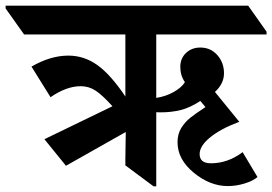

<svg xmlns="http://www.w3.org/2000/svg" viewBox="-89 -642 956 674"><path d="M560.1 -353.5Q543.9 -377 543.9 -407.2Q543.9 -437 564 -456.1Q584 -475.1 614.3 -475.1Q650.4 -475.1 673.8 -448.7Q697.3 -422.4 697.3 -384.8Q697.3 -348.1 665.5 -319.3L751 -214.4Q686.5 -190.4 649.2 -160.2Q611.8 -129.9 611.8 -101.1Q611.8 -68.8 651.4 -68.8Q710.9 -68.8 762.7 -107.9L814.9 -20.5Q797.9 -6.3 768.8 2.4Q739.7 11.2 710.4 11.2Q648.4 11.2 591.3 -35.6Q534.2 -82.5 534.2 -142.6Q534.2 -171.4 547.1 -192.4Q560.1 -213.4 578.6 -228.3Q597.2 -243.2 632.3 -266.1L614.3 -287.6Q578.6 -264.2 546.1 -255.9Q513.7 -247.6 474.6 -247.6L459.5 -248V12.2H450.2L351.1 -61.5V-86.9L352.5 -178.7L142.6 -60.1L66.9 -153.3L305.7 -269Q270 -308.6 246.3 -324Q222.7 -339.4 194.3 -339.4Q144.5 -339.4 88.4 -300.8L21.5 -408.2Q88.4 -446.8 150.9 -446.8Q206.1 -446.8 252.7 -413.6Q299.3 -380.4 351.1 -303.2V-521H-4.4L-69.3 -612.3V-622.1H782.2L846.7 -530.8V-521H459.5V-298.3Q493.7 -303.7 521.2 -319.3Q548.8 -335 560.1 -353.5Z"/></svg>

Font: Noto Serif Devanagari
Style: Bold
Weight: 700
Designer: Monotype Design Team
Foundry: Monotype Imaging Inc.
Version: Version 1.01